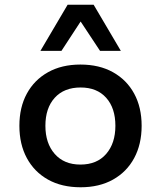

<svg xmlns="http://www.w3.org/2000/svg" viewBox="-20 -783 681 812"><path d="M321 9Q241 9 183 -23.5Q125 -56 93.5 -114.5Q62 -173 62 -251Q62 -329 93.5 -387Q125 -445 183 -477.5Q241 -510 320 -510Q400 -510 458 -477.5Q516 -445 547.5 -387Q579 -329 579 -251Q579 -173 547.5 -114.5Q516 -56 458 -23.5Q400 9 321 9ZM320 -87Q390 -87 429 -132Q468 -177 468 -251Q468 -326 429 -369.5Q390 -413 321 -413Q251 -413 211.5 -369.5Q172 -326 172 -251Q172 -177 211.5 -132Q251 -87 320 -87ZM151 -568 266 -763H376L491 -568H403L321 -692L240 -568Z"/></svg>

Font: Nunito Sans 6pt SemiBold
Style: Regular
Weight: 600
Version: Version 3.101;gftools[0.9.27]